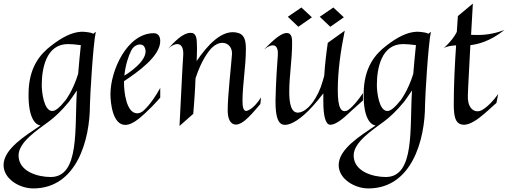

<svg xmlns="http://www.w3.org/2000/svg" viewBox="-126 -689 2847 1076"><path d="M397 -500C373 -512 330 -511 330 -511C277 -509 220 -479 161 -433C101 -387 35 -314 34 -164C32 -22 76 12 101 14C19 70 -106 145 -106 236C-106 315 -15 367 60 367C304 367 378 95 378 -101C378 -137 395 -438 411 -511ZM260 -118C260 -118 281 -146 305 -182C291 26 323 303 158 303C87 303 -22 273 -22 182C-22 106 89 36 149 -9C179 -31 218 -67 260 -118ZM255 -442C273 -442 297 -440 327 -436C322 -391 316 -323 312 -275C282 -179 242 -128 242 -128C207 -84 184 -67 167 -67C119 -67 108 -176 108 -212C108 -304 132 -442 255 -442Z M772 -196C716 -95 672 -64 672 -64C662 -57 652 -54 643 -54C582 -54 569 -174 569 -223V-234C644 -284 772 -373 772 -459C772 -481 763 -503 736 -503C586 -503 493 -293 493 -162C493 -113 505 11 576 11C597 11 622 0 651 -23C651 -23 704 -64 772 -142ZM681 -430C718 -375 633 -303 571 -265C577 -328 596 -379 609 -405C627 -442 666 -448 681 -430Z M973 -481C968 -498 957 -505 943 -505C897 -505 849 -452 816 -416C832 -431 851 -442 867 -442C887 -442 903 -426 901 -382C901 -382 895 -300 880 17L957 -51C964 -129 968 -209 968 -209C968 -221 969 -236 970 -251C1004 -354 1043 -403 1062 -422C1082 -441 1102 -449 1120 -449C1152 -449 1177 -423 1174 -384C1170 -325 1150 -153 1150 -72C1150 -18 1167 6 1192 9C1238 14 1298 -67 1333 -106L1337 -143C1288 -67 1252 -67 1252 -67C1238 -70 1233 -90 1233 -122C1233 -218 1252 -313 1252 -415C1252 -461 1244 -494 1210 -504C1119 -532 1033 -430 976 -347C977 -371 978 -395 978 -416C978 -445 977 -469 973 -481Z M1908 -167C1848 -79 1817 -68 1817 -68C1788 -59 1767 -79 1767 -182C1767 -290 1782 -399 1806 -517L1711 -449C1702 -388 1695 -327 1691 -264C1686 -247 1682 -233 1682 -233C1658 -146 1601 -63 1547 -58C1505 -54 1495 -111 1495 -174C1495 -264 1511 -353 1511 -447C1511 -467 1512 -504 1481 -504C1441 -504 1384 -441 1353 -411C1374 -428 1390 -435 1403 -435C1425 -435 1433 -413 1431 -381C1427 -330 1420 -226 1418 -126C1417 -26 1436 5 1462 10C1489 15 1536 -3 1601 -67C1601 -67 1641 -106 1686 -166V-119C1686 -41 1698 9 1724 10C1757 12 1807 -34 1827 -53C1827 -53 1847 -72 1908 -126ZM1350 -409 1353 -411ZM1742 -647 1666 -595 1725 -539 1801 -592ZM1563 -647 1487 -595 1546 -539 1622 -592Z M2275 -500C2251 -512 2208 -511 2208 -511C2155 -509 2098 -479 2039 -433C1979 -387 1913 -314 1912 -164C1910 -22 1954 12 1979 14C1897 70 1772 145 1772 236C1772 315 1863 367 1938 367C2182 367 2256 95 2256 -101C2256 -137 2273 -438 2289 -511ZM2138 -118C2138 -118 2159 -146 2183 -182C2169 26 2201 303 2036 303C1965 303 1856 273 1856 182C1856 106 1967 36 2027 -9C2057 -31 2096 -67 2138 -118ZM2133 -442C2151 -442 2175 -440 2205 -436C2200 -391 2194 -323 2190 -275C2160 -179 2120 -128 2120 -128C2085 -84 2062 -67 2045 -67C1997 -67 1986 -176 1986 -212C1986 -304 2010 -442 2133 -442Z M2666 -162C2604 -77 2563 -67 2563 -67C2522 -57 2492 -94 2496 -158C2496 -158 2497 -202 2510 -436C2547 -440 2618 -455 2701 -521C2656 -504 2608 -493 2552 -493C2540 -493 2528 -493 2514 -494L2524 -669L2440 -599L2434 -510C2422 -486 2400 -454 2359 -418C2373 -429 2403 -433 2430 -435C2423 -328 2417 -219 2417 -104C2417 -27 2430 -2 2455 7C2516 30 2611 -75 2656 -112ZM2356 -416 2359 -418Z"/></svg>

Font: Quintessential
Style: Regular
Weight: 400
Designer: Astigmatic (AOETI)
Foundry: Astigmatic (AOETI)
Version: Version 1.000